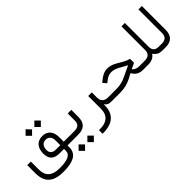

<svg xmlns="http://www.w3.org/2000/svg" viewBox="77 -1532 2655 2655"><g transform="rotate(-45 1405.0 -204.5)"><path d="M499 -504.4 562 -567.9 625.5 -504.4 562 -440.9ZM327.1 -504.4 390.6 -567.9 453.6 -504.4 390.6 -440.9ZM718.3 0H649.9H642.6V7.3V39.6Q642.6 88.9 621.1 124.5Q599.6 160.2 560.3 180.4Q521 200.7 472.4 210Q423.8 219.2 363.3 219.2H338.4Q196.3 219.2 126.2 154.5Q56.2 89.8 56.2 -42V-201.2H126.5V-42.5Q126.5 51.3 180.4 98.9Q234.4 146.5 338.4 146.5H363.3Q410.6 146.5 448.2 140.4Q485.8 134.3 514.4 121.8Q543 109.4 558.6 88.4Q574.2 67.4 574.2 39.6V7.3V0H566.9H487.8Q405.3 0 365.2 -39.1Q325.2 -78.1 325.2 -158.2Q325.2 -198.2 335.4 -231.2Q345.7 -264.2 365.5 -288.3Q385.3 -312.5 416.3 -325.9Q447.3 -339.4 487.3 -339.4Q561 -339.4 601.8 -292.5Q642.6 -245.6 642.6 -162.6V-80.6V-73.2H649.9H718.3Q724.6 -73.2 728 -64.2Q731.4 -55.2 731.4 -40V-34.7Q731.4 -18.6 728 -9.3Q724.6 0 718.3 0ZM392.1 -160.2Q392.1 -117.7 416.5 -95.5Q440.9 -73.2 487.3 -73.2H567.4H574.7V-80.6V-163.1Q574.7 -214.4 550.8 -242.2Q526.9 -270 485.4 -270Q439.9 -270 416 -240.5Q392.1 -210.9 392.1 -160.2Z M869.6 161.6 932.6 98.1 996.1 161.6 932.6 225.1ZM697.8 161.6 761.2 98.1 824.2 161.6 761.2 225.1ZM713.9 -73.2H851.6Q905.3 -73.2 931.4 -96.4Q957.5 -119.6 957.5 -174.8V-311H1027.8V-174.3Q1027.8 -85.9 984.4 -43Q940.9 0 852.1 0H713.9Q701.2 0 701.2 -34.7V-40Q701.2 -50.3 702.6 -57.6Q704.1 -64.9 707 -69.1Q710 -73.2 713.9 -73.2Z M1518.1 0H1511.2Q1485.4 0 1468 -2.7Q1450.7 -5.4 1438 -12.2Q1425.3 -19 1417.2 -27.3Q1409.2 -35.6 1399.4 -50.3V-31.2V-28.3Q1399.4 93.8 1330.1 159.9Q1260.7 226.1 1127.4 228L1099.6 228.5V157.7H1126.5Q1223.6 157.7 1275.9 109.9Q1328.1 62 1328.1 -27.8V-281.2H1398.9V-179.7Q1398.9 -127.4 1427.7 -100.3Q1456.5 -73.2 1511.2 -73.2H1518.6Q1524.4 -73.2 1527.8 -64.2Q1531.2 -55.2 1531.2 -40V-34.7Q1531.2 -19 1527.8 -9.5Q1524.4 0 1518.1 0Z M2177.2 0H2120.1Q2081.1 0 2051.5 -11.5Q2022 -22.9 2003.7 -40.5Q1985.4 -58.1 1968.8 -85.4L1964.8 -91.3L1959 -87.9L1900.9 -56.6Q1797.4 0 1673.8 0H1514.6Q1502 0 1502 -34.7V-40Q1502 -50.3 1503.4 -57.6Q1504.9 -64.9 1507.8 -69.1Q1510.7 -73.2 1514.6 -73.2H1672.9Q1777.3 -73.2 1864.7 -119.1L2006.3 -185.5L2019.5 -191.9L2006.8 -198.7L1907.7 -253.4Q1843.3 -289.6 1786.6 -289.6Q1754.4 -289.6 1727.5 -278.3Q1700.7 -267.1 1669.9 -242.7L1640.6 -219.2L1593.8 -271.5L1618.2 -292Q1662.6 -329.6 1701.4 -346.9Q1740.2 -364.3 1783.7 -364.3Q1850.1 -364.3 1919.9 -324.2L2012.2 -271Q2055.2 -246.1 2101.1 -235.4V-157.7L2024.9 -121.6L2023.9 -121.1L2015.1 -116.7L2022 -109.4Q2041 -90.8 2064.7 -82Q2088.4 -73.2 2118.7 -73.2H2177.2Q2183.6 -73.2 2186.8 -64.2Q2189.9 -55.2 2189.9 -40V-34.7Q2189.9 0 2177.2 0Z M2509.3 0H2497.1Q2454.6 0 2424.8 -15.4Q2395 -30.8 2372.1 -61L2366.2 -68.8L2360.4 -61Q2338.4 -30.3 2303.5 -15.1Q2268.6 0 2229 0H2173.3Q2160.6 0 2160.6 -34.7V-40Q2160.6 -50.3 2162.1 -57.6Q2163.6 -64.9 2166.5 -69.1Q2169.4 -73.2 2173.3 -73.2H2228Q2279.8 -73.2 2307.1 -98.4Q2334.5 -123.5 2334.5 -171.9V-636.7H2400.9V-171.9Q2400.9 -122.6 2425 -97.9Q2449.2 -73.2 2502 -73.2H2509.3Q2515.1 -73.2 2518.6 -64.2Q2522 -55.2 2522 -40V-34.7Q2522 -19 2518.6 -9.5Q2515.1 0 2509.3 0Z M2504.9 -73.2H2564Q2613.8 -73.2 2639.9 -98.9Q2666 -124.5 2666 -173.8V-636.7H2732.9V-174.3Q2732.9 0 2563.5 0H2504.9Q2492.2 0 2492.2 -34.7V-40Q2492.2 -50.3 2493.7 -57.6Q2495.1 -64.9 2498 -69.1Q2501 -73.2 2504.9 -73.2Z"/></g></svg>

Font: Shabnam Light FD
Style: Light-FD
Weight: 300
Foundry: DejaVu fonts team - Redesigned by Saber Rastikerdar - Based on Vazir font
Version: Version 5.0.0